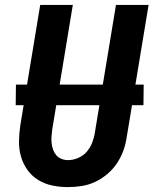

<svg xmlns="http://www.w3.org/2000/svg" viewBox="-20 -755 640 783"><path d="M257 8Q224 8 193 1.5Q162 -5 136 -21Q110 -37 92 -62Q74 -87 65.5 -117Q57 -147 57.5 -179.5Q58 -212 63 -245L144 -735H277L193 -227Q191 -213 190 -199Q189 -185 190.5 -171Q192 -157 196.5 -144.5Q201 -132 209.5 -122Q218 -112 231 -107Q244 -102 258 -102Q278 -102 299 -111Q320 -120 334 -136.5Q348 -153 356 -173.5Q364 -194 367 -215L453 -735H586L497 -197Q493 -169 483.5 -142Q474 -115 457.5 -90Q441 -65 418 -45.5Q395 -26 368.5 -13.5Q342 -1 313.5 3.5Q285 8 257 8ZM44 -326 45 -410H566L565 -326Z"/></svg>

Font: Iosevka Extrabold Extended
Style: Italic
Weight: 800
Width: 7
Italic angle: -9°
Monospace: yes
Designer: Belleve Invis
Foundry: Belleve Invis
Version: Version 32.5.0; ttfautohint (v1.8.4)